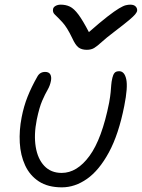

<svg xmlns="http://www.w3.org/2000/svg" viewBox="-20 -795 609 825"><path d="M246 10Q186 10 147 -15.5Q108 -41 88 -84.5Q68 -128 65 -181.5Q62 -235 73 -291Q82 -338 98.5 -379.5Q115 -421 140 -465Q151 -486 174 -486Q190 -486 196 -475.5Q202 -465 199 -448Q195 -427 184.5 -409Q174 -391 161.5 -362.5Q149 -334 138 -281Q125 -216 133.5 -164Q142 -112 170.5 -82Q199 -52 245 -52Q311 -52 364.5 -125Q418 -198 449 -354Q454 -382 455.5 -399Q457 -416 458 -430Q459 -444 463 -461Q466 -474 472 -481.5Q478 -489 492 -489Q515 -489 522.5 -454.5Q530 -420 514 -340Q490 -218 448 -140.5Q406 -63 354 -26.5Q302 10 246 10ZM540 -775Q556 -775 563.5 -766.5Q571 -758 569 -747Q567 -741 560.5 -733Q554 -725 534.5 -708.5Q515 -692 473 -660Q436 -632 417 -614.5Q398 -597 385 -589Q372 -581 353 -581Q331 -581 317.5 -591Q304 -601 290 -632Q268 -678 248 -699.5Q228 -721 216.5 -731.5Q205 -742 208 -756Q209 -764 218.5 -769.5Q228 -775 241 -775Q263 -775 280.5 -766.5Q298 -758 317 -732.5Q336 -707 362 -657Q411 -700 442 -724Q473 -748 491.5 -759Q510 -770 520.5 -772.5Q531 -775 540 -775Z"/></svg>

Font: Shantell Sans Normal
Style: Italic
Weight: 300
Italic angle: -11.31°
Designer: Stephen Nixon, Anya Danilova, Shantell Martin
Foundry: Arrow Type
Version: Version 1.008;[a672d596b]